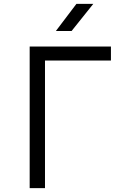

<svg xmlns="http://www.w3.org/2000/svg" viewBox="-20 -970 640 990"><path d="M349 -810 461 -950H374L268 -810ZM212 0V-658H552V-730H133V0Z"/></svg>

Font: Tekne LDO Light
Style: Regular
Weight: 300
Monospace: yes
Designer: Alessio Laiso, Mario Rullo, Paolo Rosset
Foundry: Alessio Laiso
Version: Version 1.000;hotconv 1.0.109;makeotfexe 2.5.65596